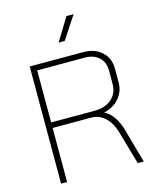

<svg xmlns="http://www.w3.org/2000/svg" viewBox="-133 -1017 903 1108"><g transform="rotate(-15 318.0 -463.0)"><path d="M92 -700H412Q480 -700 522 -661.5Q564 -623 564 -561V-479Q564 -425 530 -385Q496 -345 439 -332V-331Q469 -317 492.5 -283.5Q516 -250 529 -202L586 0H550L492 -202Q475 -259 440 -291Q405 -323 359 -323H128V0H92ZM387 -356Q451 -356 489.5 -389.5Q528 -423 528 -479V-561Q528 -609 496.5 -638Q465 -667 412 -667H128V-356ZM372 -926H415L325 -790H289Z"/></g></svg>

Font: Bai Jamjuree ExtraLight
Style: Regular
Weight: 275
Designer: Katatrad Aksorn Co.,Ltd.
Foundry: Cadson Demak Co.,Ltd.
Version: Version 1.000; ttfautohint (v1.6)